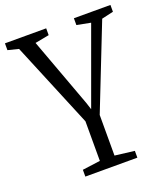

<svg xmlns="http://www.w3.org/2000/svg" viewBox="-144 -642 856 980"><g transform="rotate(-20 284.5 -152.0)"><path d="M150.5 237V200L247.5 187V-28L55.5 -491L-2.5 -505.5V-542.5H221.5V-505.5L145 -491L284 -113.5L296 -76L310 -114.5L447 -491L372 -505.5V-542.5H570.5V-505.5L507 -491L327 -33.5V187L433 200V237Z"/></g></svg>

Font: Merriweather 48pt Light
Style: Regular
Weight: 300
Version: Version 2.100